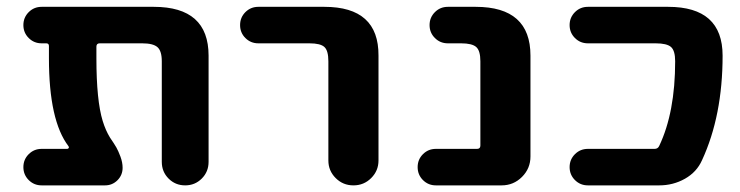

<svg xmlns="http://www.w3.org/2000/svg" viewBox="-20 -566 2179 565"><path d="M593.8 -89.8Q593.8 -60.5 573.7 -40.5Q553.7 -20.5 524.9 -20.5Q496.1 -20.5 476.1 -40.5Q456.1 -60.5 456.1 -89.8V-385.7Q456.1 -416 443.4 -427.2Q430.7 -438.5 398.4 -438.5H273.4Q263.7 -438.5 263.7 -428.7V-394.5Q263.7 -270.5 282.2 -210Q291 -181.6 303.7 -161.1Q316.4 -142.6 322.3 -132.3Q328.1 -122.1 334.5 -105Q340.8 -87.9 340.8 -72.3Q340.8 -50.8 325.7 -35.6Q310.5 -20.5 289.1 -20.5H102.5Q80.1 -20.5 64.5 -36.1Q48.8 -51.8 48.8 -74.2Q48.8 -96.7 64.5 -112.3Q80.1 -127.9 102.5 -127.9H177.7Q180.7 -127.9 182.1 -130.4Q183.6 -132.8 181.6 -135.7Q124 -210.9 124 -394.5V-430.7Q124 -438.5 116.2 -438.5H102.5Q80.1 -438.5 64.5 -454.1Q48.8 -469.7 48.8 -492.2Q48.8 -514.6 64.5 -530.3Q80.1 -545.9 102.5 -545.9H432.6Q593.8 -545.9 593.8 -402.3Z M740.2 -438.5Q717.8 -438.5 702.1 -454.1Q686.5 -469.7 686.5 -492.2Q686.5 -514.6 702.1 -530.3Q717.8 -545.9 740.2 -545.9H934.6Q1094.7 -545.9 1093.8 -402.3V-93.8Q1093.8 -63.5 1072.3 -42Q1050.8 -20.5 1020 -20.5Q989.3 -20.5 967.8 -42Q946.3 -63.5 946.3 -93.8V-385.7Q946.3 -417 934.6 -427.7Q922.9 -438.5 890.6 -438.5Z M1262.7 -20.5Q1240.2 -20.5 1224.6 -36.1Q1209 -51.8 1209 -74.2Q1209 -96.7 1224.6 -112.3Q1240.2 -127.9 1262.7 -127.9H1383.8Q1393.6 -127.9 1393.6 -137.7V-385.7Q1393.6 -417 1381.3 -427.7Q1369.1 -438.5 1336.9 -438.5H1297.9Q1275.4 -438.5 1259.8 -454.1Q1244.1 -469.7 1244.1 -492.2Q1244.1 -514.6 1259.8 -530.3Q1275.4 -545.9 1297.9 -545.9H1379.9Q1541 -545.9 1541 -402.3V-105.5Q1541 -70.3 1516.1 -45.4Q1491.2 -20.5 1456.1 -20.5Z M1946.3 -545.9Q2106.4 -545.9 2106.4 -402.3Q2106.4 -225.6 2045.9 -94.7Q2030.3 -59.6 1995.6 -40Q1960.9 -20.5 1919.9 -20.5H1710Q1687.5 -20.5 1671.9 -36.1Q1656.2 -51.8 1656.2 -74.2Q1656.2 -96.7 1671.9 -112.3Q1687.5 -127.9 1710 -127.9H1906.2Q1916 -127.9 1919.9 -136.7Q1966.8 -235.4 1966.8 -385.7Q1966.8 -417 1954.6 -427.7Q1942.4 -438.5 1909.2 -438.5H1710Q1687.5 -438.5 1671.9 -454.1Q1656.2 -469.7 1656.2 -492.2Q1656.2 -514.6 1671.9 -530.3Q1687.5 -545.9 1710 -545.9Z"/></svg>

Font: Gen Jyuu GothicX Bold
Style: Bold
Weight: 700
Designer: Ryoko NISHIZUKA (kana &amp; ideographs); Paul D. Hunt (Latin, Greek &amp; Cyrillic); Wenlong ZHANG (bopomofo); Sandoll C
Version: Version 1.058.20140828